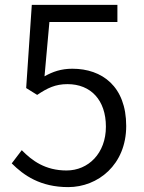

<svg xmlns="http://www.w3.org/2000/svg" viewBox="-20 -752 589 785"><path d="M259 13C380 13 496 -78 496 -237C496 -399 397 -471 276 -471C230 -471 196 -459 162 -440L182 -662H460V-732H110L87 -392L132 -364C174 -392 206 -408 256 -408C351 -408 413 -343 413 -234C413 -125 341 -55 252 -55C165 -55 111 -95 69 -138L28 -84C77 -35 145 13 259 13Z"/></svg>

Font: Noto Sans CJK HK DemiLight
Style: Regular
Weight: 350
Designer: Ryoko NISHIZUKA 西塚涼子 (kana, bopomofo & ideographs); Paul D. Hunt (Latin, Greek & Cyrillic); Sandoll Communications 산돌커뮤니
Foundry: Adobe
Version: Version 2.004;hotconv 1.0.118;makeotfexe 2.5.65603